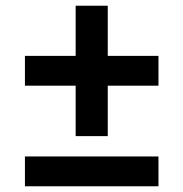

<svg xmlns="http://www.w3.org/2000/svg" viewBox="-20 -650 640 670"><path d="M244 -175V-351H67V-455H244V-630H356V-455H533V-351H356V-175ZM67 0V-104H533V0Z"/></svg>

Font: IBM Plex Sans KR SmBld
Style: Regular
Weight: 600
Designer: Mike Abbink; Paul van der Laan; Pieter van Rosmalen; Wujin Sim; Chorong Kim; Dohee Lee;
Foundry: Sandoll Inc.
Version: Version 1.002